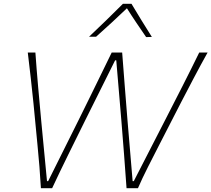

<svg xmlns="http://www.w3.org/2000/svg" viewBox="-20 -989 1111 1009"><path d="M195 0Q192 -53.5 187.2 -113.8Q182.5 -174 177 -227L156 -445Q150 -506 141.8 -578Q133.5 -650 126 -713H166Q172 -627.5 180.5 -531.5Q189 -435.5 197 -350L227 -37H233L393 -358Q420 -412.5 450 -473.5Q480 -534.5 510 -596Q540 -657.5 567 -713H622Q628.5 -625.5 635.8 -534.5Q643 -443.5 650 -357L677 -37H683L847 -356.5Q890 -440 938 -534.5Q986 -629 1027 -713H1071Q1035 -648.5 998.5 -579.2Q962 -510 931 -450L816 -226Q788.5 -172.5 757.8 -111.8Q727 -51 705 0H645Q639 -83.5 632 -176.5Q625 -269.5 618 -353L591 -672H585L426 -353Q385 -270.5 338.8 -176.5Q292.5 -82.5 254 0ZM748 -794Q722 -832 696.8 -869.2Q671.5 -906.5 647 -945.5Q607 -907 567.2 -870.5Q527.5 -834 485 -796H448Q494 -839.5 538 -882.2Q582 -925 626 -969H671Q696 -927 723.2 -882.8Q750.5 -838.5 778 -795Z"/></svg>

Font: Commissioner Flair Thin
Style: Italic
Weight: 100
Italic angle: -12°
Designer: Kostas Bartsokas
Foundry: Kostas Bartsokas
Version: Version 1.000; ttfautohint (v1.8.3)